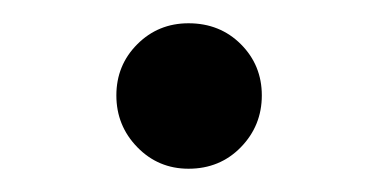

<svg xmlns="http://www.w3.org/2000/svg" viewBox="-20 -471 325 165"><path d="M142 -451Q169 -451 187 -433Q205 -415 205 -389Q205 -363 187 -344.5Q169 -326 142 -326Q116 -326 98 -344.5Q80 -363 80 -389Q80 -415 98 -433Q116 -451 142 -451Z"/></svg>

Font: GFS Didot
Style: Regular
Weight: 400
Designer: Takis Katsoulidis and George D. Matthiopoulos
Foundry: Takis Katsoulidis and George D. Matthiopoulos
Version: Version 1.0